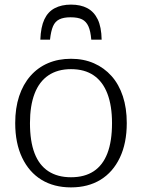

<svg xmlns="http://www.w3.org/2000/svg" viewBox="-20 -802 616 833"><path d="M288 -782Q247 -782 217.5 -766.5Q188 -751 172.5 -718Q157 -685 155 -630H197Q201 -667 210 -688Q219 -709 237.5 -718Q256 -727 286 -727Q318 -727 336 -718Q354 -709 363.5 -688Q373 -667 376 -630H421Q420 -685 404 -718Q388 -751 359 -766.5Q330 -782 288 -782ZM530 -268Q530 -181 500 -118Q470 -55 416 -22Q362 11 288 11Q214 11 160 -22Q106 -55 76 -118Q46 -181 46 -268Q46 -333 63 -384.5Q80 -436 112 -472.5Q144 -509 188.5 -528Q233 -547 288 -547Q343 -547 387.5 -527.5Q432 -508 464 -472Q496 -436 513 -384.5Q530 -333 530 -268ZM110 -268Q110 -189 130 -137Q150 -85 190 -59Q230 -33 288 -33Q347 -33 386.5 -59Q426 -85 446 -137Q466 -189 466 -268Q466 -343 446 -395.5Q426 -448 386.5 -475Q347 -502 288 -502Q230 -502 190 -475Q150 -448 130 -395.5Q110 -343 110 -268Z"/></svg>

Font: Roboto Serif SemiCondensed ExtraLight
Style: Regular
Weight: 250
Width: 4
Designer: Greg Gazdowicz
Foundry: Commercial Type
Version: Version 1.007